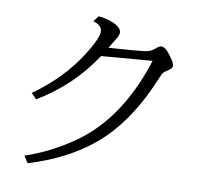

<svg xmlns="http://www.w3.org/2000/svg" viewBox="-87 -866 1014 990"><g transform="rotate(10 420.0 -371.0)"><path d="M79.1 -327.1Q226.6 -430.7 316.4 -570.8Q375 -662.6 375 -698.7Q375 -733.9 327.1 -746.1L351.1 -776.4Q409.7 -770 444.8 -749Q473.1 -731.9 473.1 -710.9Q473.1 -697.3 459.5 -676.3Q447.8 -657.7 428.2 -625Q559.1 -633.3 617.2 -640.6Q648.9 -644.5 670.9 -666Q684.6 -679.2 697.3 -679.2Q719.2 -679.2 750 -634.8Q756.8 -625 757.8 -623.5Q772 -604 772 -590.3Q772 -575.2 746.6 -561Q728.5 -550.8 721.7 -536.6Q719.2 -532.7 710.9 -512.2Q609.9 -266.6 452.6 -136.7Q318.8 -26.4 121.1 33.7L98.1 -2Q229.5 -45.9 350.1 -130.4Q563.5 -279.8 664.1 -598.1L397.9 -576.2Q287.1 -406.2 106.9 -298.3Z"/></g></svg>

Font: BIZ UDPMincho
Style: Regular
Weight: 400
Designer: TypeBank Co., Ltd.
Foundry: Morisawa Inc.
Version: Version 1.06